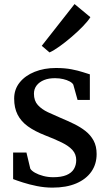

<svg xmlns="http://www.w3.org/2000/svg" viewBox="-20 -890 524 922"><path d="M232 11Q194.5 11 157.2 3.5Q120 -4 89.8 -13.8Q59.5 -23.5 43 -30V-157.5H107L125.5 -80Q131.5 -70 148.2 -60.5Q165 -51 188 -45Q211 -39 235.5 -39Q274.5 -39 299 -49.2Q323.5 -59.5 334.8 -78.2Q346 -97 346 -121Q346 -149.5 328.2 -169.2Q310.5 -189 277 -205.5Q243.5 -222 195.5 -240.5Q147 -259.5 114 -283.2Q81 -307 64.5 -339.5Q48 -372 48 -416.5Q48 -461 74.5 -494Q101 -527 146.5 -545.2Q192 -563.5 248.5 -563.5Q291.5 -563.5 323.5 -557.2Q355.5 -551 377.2 -543.8Q399 -536.5 411.5 -533V-410H352.5L332 -483.5Q327.5 -492 314.5 -499Q301.5 -506 283.5 -510.2Q265.5 -514.5 245.5 -514.5Q215 -515 192 -505.8Q169 -496.5 156 -479.8Q143 -463 143 -440Q143 -406 161.8 -385.5Q180.5 -365 210 -351.2Q239.5 -337.5 272 -323.5Q304.5 -310 335.2 -295Q366 -280 390.5 -260.8Q415 -241.5 429.5 -214.8Q444 -188 444 -150.5Q444 -102 418.8 -65.8Q393.5 -29.5 346 -9.2Q298.5 11 232 11ZM217.5 -638.5 180.5 -670 338 -870.5 414 -807.5Q403 -789.5 379 -764.5Q355 -739.5 325 -713.8Q295 -688 266.8 -667.8Q238.5 -647.5 218.5 -638.5Z"/></svg>

Font: Merriweather 28pt
Style: Regular
Weight: 400
Version: Version 2.100